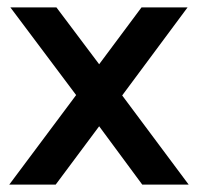

<svg xmlns="http://www.w3.org/2000/svg" viewBox="-20 -495 530 517"><path d="M488 2H363L247 -155L130 2H5L185 -239L8 -475H132L247 -322L361 -475H485L309 -238Z"/></svg>

Font: Railway
Style: Regular
Weight: 400
Version: 1.000